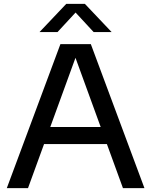

<svg xmlns="http://www.w3.org/2000/svg" viewBox="-20 -967 778 987"><path d="M15 0 290.5 -740H447L722.5 0H612L360.5 -690.5H375.5L124 0ZM178 -226.5 203.5 -314H533.5L559 -226.5ZM183 -802 320.5 -947H416.5L554 -802H461.5L357 -915H380L275.5 -802Z"/></svg>

Font: Encode Sans SC SemiExpanded Medium
Style: Regular
Weight: 500
Width: 6
Designer: Multiple Designers
Foundry: Impallari Type
Version: Version 3.002